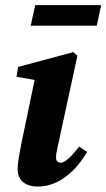

<svg xmlns="http://www.w3.org/2000/svg" viewBox="-20 -700 408 736"><path d="M47.6 -50.9C47.6 -8.3 77.9 15.1 124.6 15.1C210.6 15.1 274.1 -50.4 314.1 -117.6L283.3 -138C250.5 -95.8 228.5 -76.1 211.7 -76.1C202.1 -76.1 194.7 -83.3 194.7 -96.6C194.7 -106.9 197.3 -120.7 201.5 -139.3L276.8 -486.6L261 -500.2L49.4 -443.4L43.3 -405.9L139.4 -388.8L117.4 -416.4L61.9 -149.7C56.1 -119.4 47.6 -78.1 47.6 -50.9ZM97.7 -601.5H350.8L367.8 -680.4H115L97.7 -601.5Z"/></svg>

Font: Source Serif 4 Variable
Style: Italic
Weight: 400
Italic angle: -12°
Designer: Frank Grießhammer
Foundry: Adobe Systems Incorporated
Version: Version 4.004;hotconv 1.0.116;makeotfexe 2.5.65601